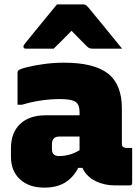

<svg xmlns="http://www.w3.org/2000/svg" viewBox="-20 -846 640 876"><path d="M536 -352V-190Q536 -176 547 -173Q551 -171 555 -171H583V-11Q583 0 572 0H505Q456 0 415.5 -20Q375 -40 356 -80H337Q315 -37 277.5 -13.5Q240 10 182 10Q112 10 71 -28Q30 -66 30 -131V-170Q30 -240 71.5 -280Q113 -320 189 -320H343V-334Q343 -369 324.5 -381.5Q306 -394 254 -394Q166 -394 80 -368H60V-514Q60 -521 63 -524Q70 -531 101.5 -539Q133 -547 178.5 -553.5Q224 -560 272 -560Q409 -560 472.5 -510.5Q536 -461 536 -352ZM217 -166Q217 -134 249 -134Q300 -134 343 -161V-223H251Q234 -223 225 -214Q217 -204 217 -190ZM240 -826H360Q368 -826 373 -822Q378 -818 390 -804Q397 -795 414 -774.5Q431 -754 453 -727Q475 -700 497 -673Q519 -646 537 -624H405Q394 -624 388.5 -626Q383 -628 376 -635Q368 -643 351.5 -659.5Q335 -676 307 -705H306Q278 -677 259.5 -658Q241 -639 225 -624H98Q87 -624 87 -633Q87 -638 90 -642Q93 -646 105 -661Q116 -675 134.5 -697.5Q153 -720 173.5 -745Q194 -770 212 -792Q230 -814 240 -826Z"/></svg>

Font: Recursive Sn Lnr St Blk
Style: Regular
Weight: 900
Version: Version 1.079;hotconv 1.0.112;makeotfexe 2.5.65598; ttfautoh